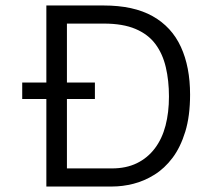

<svg xmlns="http://www.w3.org/2000/svg" viewBox="-20 -680 777 700"><path d="M61 -379H326V-319H61ZM192 0V-66H388Q440 -66 479 -85Q518 -104 544.5 -139Q571 -174 583.5 -222Q596 -270 596 -328Q596 -386 584.5 -435Q573 -484 546.5 -519.5Q520 -555 474 -574.5Q428 -594 359 -594H192V-660H358Q467 -660 536.5 -621Q606 -582 639.5 -509Q673 -436 673 -335Q673 -257 655.5 -200Q638 -143 609 -104.5Q580 -66 543 -43Q506 -20 466.5 -10Q427 0 389 0ZM149 0V-660H224V0Z"/></svg>

Font: Bricolage Grotesque Light
Style: Regular
Weight: 300
Designer: Mathieu Triay
Foundry: Atelier Triay
Version: Version 1.000;gftools[0.9.30]